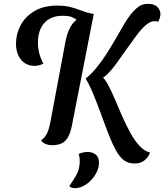

<svg xmlns="http://www.w3.org/2000/svg" viewBox="-20 -732 853 997"><path d="M491 -319 425 -324Q455 -348 482.5 -382Q510 -416 534.5 -454.5Q559 -493 581.5 -532Q604 -571 623.5 -604.5Q643 -638 661 -660Q682 -685 701 -698.5Q720 -712 750 -712Q781 -712 797 -696Q813 -680 813 -659Q813 -649 809.5 -637.5Q806 -626 799 -618Q796 -621 792.5 -621.5Q789 -622 786 -622Q764 -624 739.5 -603.5Q715 -583 690 -549.5Q665 -516 638.5 -478.5Q612 -441 587 -406Q562 -371 537.5 -347Q513 -323 491 -319ZM679 117Q644 117 621.5 98.5Q599 80 581 47Q568 24 553 -12.5Q538 -49 522.5 -91.5Q507 -134 490.5 -177.5Q474 -221 457.5 -259.5Q441 -298 425 -324L506 -337Q523 -325 540.5 -293Q558 -261 576 -218Q594 -175 614 -129.5Q634 -84 656.5 -43Q679 -2 704.5 25.5Q730 53 759 60Q751 84 730.5 100.5Q710 117 679 117ZM251 22Q232 22 215.5 15Q199 8 194 -4Q206 -12 215 -24Q224 -36 230.5 -54.5Q237 -73 242 -100L320 -516Q329 -563 347 -594Q365 -625 394.5 -641.5Q424 -658 467 -660L353 -78Q346 -43 333.5 -20.5Q321 2 301 12Q281 22 251 22ZM160 -390Q130 -390 108.5 -404.5Q87 -419 75 -445Q63 -471 63 -506Q63 -554 86.5 -599.5Q110 -645 158 -674Q206 -703 280 -703Q311 -703 336.5 -697.5Q362 -692 384.5 -683.5Q407 -675 427 -668.5Q447 -662 466 -660L377 -629L375 -632Q369 -636 354 -643Q339 -650 304 -650Q244 -650 210.5 -613Q177 -576 177 -510Q177 -482 184 -455Q191 -428 205 -402Q195 -396 183.5 -393Q172 -390 160 -390ZM368 245Q359 245 352 242.5Q345 240 340 234Q361 205 377.5 174.5Q394 144 394 105Q394 94 393 86Q392 78 388 68Q397 63 410.5 60Q424 57 436 57Q460 57 477 70.5Q494 84 494 113Q494 137 483 160Q472 183 454 202.5Q436 222 413.5 233.5Q391 245 368 245Z"/></svg>

Font: Sansita Swashed Light
Style: Regular
Weight: 400
Version: Version 1.003